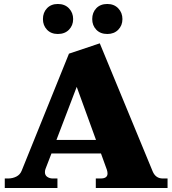

<svg xmlns="http://www.w3.org/2000/svg" viewBox="-20 -946 867 966"><path d="M196 -850Q196 -883 216.5 -904.5Q237 -926 271 -926Q306 -926 327 -904Q348 -882 348 -850Q348 -818 327 -796.5Q306 -775 271 -775Q237 -775 216.5 -796.5Q196 -818 196 -850ZM444 -850Q444 -883 464.5 -904.5Q485 -926 520 -926Q554 -926 575 -904Q596 -882 596 -850Q596 -818 575 -796.5Q554 -775 520 -775Q485 -775 464.5 -796.5Q444 -818 444 -850ZM823 -48V0H462V-48H486Q521 -48 521 -73Q521 -81 518 -91L488 -174H239L210 -99Q206 -90 206 -80Q206 -64 218 -56Q230 -48 245 -48H269V0H4V-48H21Q43 -48 62 -57.5Q81 -67 89 -87L327 -676L482 -728L748 -84Q763 -48 799 -48ZM463 -242 366 -509 264 -242Z"/></svg>

Font: Taviraj Black
Style: Regular
Weight: 900
Designer: Katatrad Team
Foundry: CadsonDemak
Version: Version 1.030